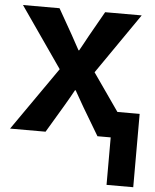

<svg xmlns="http://www.w3.org/2000/svg" viewBox="-55 -622 717 889"><g transform="rotate(5 303.5 -177.0)"><path d="M5.9 0 210.9 -293.9 15.6 -575.2H185.5L252 -458Q257.8 -447.3 271 -423.3Q284.2 -399.4 290 -388.7H293Q295.9 -393.6 310.1 -419.4Q324.2 -445.3 331.1 -458L397.5 -575.2H567.4L373 -293.9L578.1 0H412.1L335.9 -127.9Q303.7 -183.6 293 -203.1H290Q272.5 -170.9 247.1 -127.9L170.9 0ZM473.6 -120.1H597.7V220.7H473.6Z"/></g></svg>

Font: Gothic A1 ExtraBold
Style: Regular
Weight: 800
Designer: HanYang I&C Co.,Ltd.
Foundry: HanYang I&C Co.,Ltd.
Version: Version 2.50